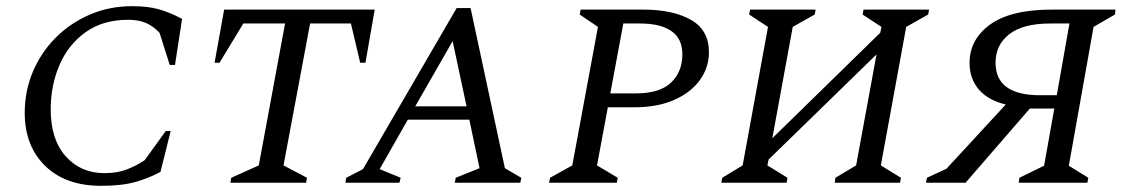

<svg xmlns="http://www.w3.org/2000/svg" viewBox="-20 -591 3638 621"><path d="M307 10Q192 10 126 -54.5Q60 -119 60 -226Q60 -297 86.5 -359.5Q113 -422 160.5 -469.5Q208 -517 271 -544Q334 -571 407 -571Q457 -571 492 -561.5Q527 -552 569 -530L546 -381H529L496 -485Q475 -507 451.5 -517Q428 -527 395 -527Q313 -527 257 -487Q201 -447 172.5 -381Q144 -315 144 -237Q144 -140 192.5 -85.5Q241 -31 318 -31Q360 -31 391.5 -43.5Q423 -56 448 -73L516 -167H532L499 -35Q464 -16 420 -3Q376 10 307 10Z M725 0 728 -16 817 -56 902 -515H767L690 -388H674L705 -560H1192L1162 -388H1145L1115 -515H983L897 -56L973 -16L970 0Z M1097 0 1100 -16 1154 -44 1457 -565H1502L1613 -47L1666 -16L1663 0H1451L1454 -16L1531 -47L1498 -204H1299L1208 -44L1276 -16L1272 0ZM1323 -247H1489L1444 -458Z M1756 0 1759 -16 1831 -56 1914 -504 1855 -544 1858 -560H2060Q2156 -560 2214.5 -527Q2273 -494 2273 -422Q2273 -373 2244 -332.5Q2215 -292 2161 -268Q2107 -244 2032 -244H1946L1911 -56L1978 -16L1975 0ZM1996 -515 1954 -289H2038Q2114 -289 2150.5 -324Q2187 -359 2187 -415Q2187 -466 2151.5 -490.5Q2116 -515 2051 -515Z M2313 0 2316 -16 2382 -56 2464 -504 2403 -544 2406 -560H2618L2615 -544L2544 -504L2478 -144L2827 -485L2831 -504L2770 -544L2773 -560H2985L2982 -544L2911 -504L2829 -56L2894 -16L2891 0H2680L2682 -16L2749 -56L2815 -415L2466 -75L2462 -56L2527 -16L2524 0Z M3103 0H2975L2978 -16L3041 -45L3233 -253Q3175 -267 3145.5 -302Q3116 -337 3116 -386Q3115 -462 3181.5 -511Q3248 -560 3383 -560H3588L3586 -544L3517 -504L3437 -55L3500 -16L3497 0H3275L3277 -16L3357 -55L3390 -240H3311ZM3344 -283H3398L3439 -515H3377Q3289 -515 3244.5 -480.5Q3200 -446 3200 -388Q3200 -283 3344 -283Z"/></svg>

Font: Spectral SC
Style: Italic
Weight: 400
Italic angle: -10°
Designer: Jean-Baptiste Levee
Foundry: Production Type
Version: Version 2.001